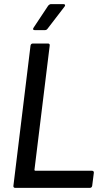

<svg xmlns="http://www.w3.org/2000/svg" viewBox="-20 -911 511 931"><path d="M148 -765H198C203 -765 207 -767 210 -771L293 -879C298 -885 296 -891 288 -891H227C222 -891 218 -888 214 -884L143 -777C138 -770 140 -765 148 -765ZM53 0H416C422 0 426 -4 427 -10L435 -73C436 -79 432 -83 426 -83H151C149 -83 147 -85 147 -87L221 -690C222 -696 219 -700 213 -700H139C133 -700 129 -696 128 -690L45 -10C44 -4 48 0 53 0Z"/></svg>

Font: Barlow Semi Condensed Medium
Style: Italic
Weight: 500
Width: 4
Italic angle: -7°
Designer: Jeremy Tribby
Foundry: Tribby Type
Version: Version 1.422;hotconv 1.0.109;makeotfexe 2.5.65596